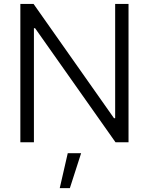

<svg xmlns="http://www.w3.org/2000/svg" viewBox="-20 -727 761 981"><path d="M636.7 0H570.3L159.2 -583H153.3V0H84V-707H151.4L562.5 -123H568.4V-707H636.7ZM326.2 55.7H394.5L336.9 234.4H285.2Z"/></svg>

Font: Pretendard Std Light
Style: Regular
Weight: 300
Designer: Base glyphs from Inter by Rasmus Andersson; Hangeul glyphs from Noto Sans CJK(Source Han Sans) by Jang Soo-young and Kan
Foundry: Kil Hyung-jin
Version: Version 1.309